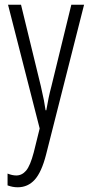

<svg xmlns="http://www.w3.org/2000/svg" viewBox="-20 -552 383 813"><path d="M14 -532H69L153 -187Q162 -148 166 -127Q170 -106 173 -85H176Q181 -114 186 -138Q191 -162 198 -188L282 -532H336L175 103Q156 177 127 209Q98 241 55 241Q44 241 33.5 239Q23 237 12 233V183Q32 191 49 191Q73 191 90.5 170.5Q108 150 123 93L148 -8Z"/></svg>

Font: Noto Sans Lao UI ExtCond Light
Style: Regular
Weight: 300
Width: 2
Designer: Monotype Design Team
Foundry: Monotype Imaging Inc.
Version: Version 2.000; ttfautohint (v1.8.4.7-5d5b)